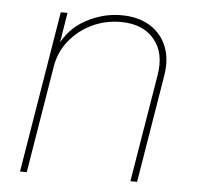

<svg xmlns="http://www.w3.org/2000/svg" viewBox="-44 -592 659 638"><g transform="rotate(5 285.0 -273.5)"><path d="M127 -359.4 67.9 0H45.4L134.3 -539.1H156.7L137.7 -421.9H131.8Q159.7 -484.4 216.8 -515.6Q273.9 -546.9 335.9 -546.9Q392.1 -546.9 430.9 -523.2Q469.7 -499.5 487.1 -457.5Q504.4 -415.5 495.1 -359.4L436 0H413.6L473.1 -359.9Q485.4 -434.1 447.5 -479.2Q409.7 -524.4 335.9 -524.4Q284.7 -524.4 240.2 -503.2Q195.8 -481.9 165.5 -444.6Q135.3 -407.2 127 -359.4Z"/></g></svg>

Font: Inter 18pt Thin
Style: Italic
Weight: 250
Italic angle: -9.3988°
Version: Version 4.001;git-66647c0bb